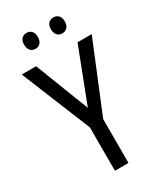

<svg xmlns="http://www.w3.org/2000/svg" viewBox="-222 -977 889 1055"><g transform="rotate(-30 222.0 -449.5)"><path d="M93 -849C93 -815 112 -798 137 -798C161 -798 180 -815 180 -849C180 -883 161 -899 137 -899C112 -899 93 -884 93 -849ZM263 -849C263 -815 282 -798 307 -798C331 -798 351 -815 351 -849C351 -883 331 -899 307 -899C283 -899 263 -884 263 -849ZM223 -374 91 -714H0L179 -275V0H265V-278L444 -714H354Z"/></g></svg>

Font: Noto Sans Gurmukhi UI Condensed
Style: Regular
Weight: 400
Width: 3
Designer: Jelle Bosma - Monotype Design Team
Foundry: Monotype Imaging Inc.
Version: Version 2.004